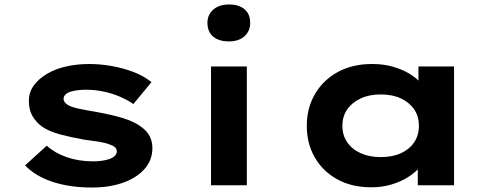

<svg xmlns="http://www.w3.org/2000/svg" viewBox="-20 -828 2211 858"><path d="M390 10Q293 10 216 -15Q139 -40 92 -89L189 -177Q225 -144 278.5 -125.5Q332 -107 397 -107Q416 -107 434.5 -109.5Q453 -112 468 -117Q483 -122 492.5 -131Q502 -140 502 -152Q502 -172 471 -182Q451 -190 420 -195Q389 -200 356 -204Q295 -215 248 -227.5Q201 -240 168 -262Q141 -282 125 -309.5Q109 -337 109 -377Q109 -416 131 -446Q153 -476 190 -498Q227 -520 275.5 -531Q324 -542 378 -542Q428 -542 479 -533Q530 -524 576 -506.5Q622 -489 657 -461L576 -363Q552 -380 518 -395Q484 -410 444.5 -418.5Q405 -427 365 -427Q346 -427 328.5 -425Q311 -423 296 -418.5Q281 -414 272.5 -405.5Q264 -397 264 -386Q264 -378 269 -371.5Q274 -365 283 -359Q300 -349 333.5 -342Q367 -335 409 -328Q482 -315 533 -299Q584 -283 614 -259Q638 -241 649.5 -218Q661 -195 661 -166Q661 -113 626.5 -73.5Q592 -34 531 -12Q470 10 390 10Z M923 0V-531H1083V0ZM1003 -643Q958 -643 932.5 -664.5Q907 -686 907 -726Q907 -762 933 -785Q959 -808 1003 -808Q1048 -808 1073 -786.5Q1098 -765 1098 -726Q1098 -689 1072.5 -666Q1047 -643 1003 -643Z M1640 9Q1552 9 1487.5 -26.5Q1423 -62 1387 -124Q1351 -186 1351 -265Q1351 -346 1388 -408.5Q1425 -471 1490 -506.5Q1555 -542 1643 -542Q1693 -542 1735.5 -530Q1778 -518 1810.5 -498Q1843 -478 1863 -454.5Q1883 -431 1888 -408L1850 -405V-531H2009V0H1847V-142L1880 -133Q1877 -107 1856.5 -82Q1836 -57 1803.5 -36.5Q1771 -16 1729 -3.5Q1687 9 1640 9ZM1681 -126Q1734 -126 1772 -143.5Q1810 -161 1831 -192.5Q1852 -224 1852 -265Q1852 -308 1831 -339Q1810 -370 1772 -388Q1734 -406 1681 -406Q1630 -406 1591.5 -388Q1553 -370 1531.5 -339Q1510 -308 1510 -265Q1510 -224 1531.5 -192.5Q1553 -161 1591.5 -143.5Q1630 -126 1681 -126Z"/></svg>

Font: Lexend Peta
Style: Bold
Weight: 700
Designer: Bonnie Shaver-Troup, Thomas Jockin
Foundry: Lexend
Version: Version 1.007